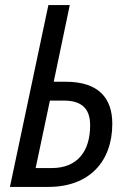

<svg xmlns="http://www.w3.org/2000/svg" viewBox="-20 -734 508 754"><path d="M19 0H170C329 0 421 -98 421 -248C421 -347 369 -413 238 -413H191L254 -714H170ZM120 -74 176 -339H230C296 -339 334 -312 334 -242C334 -141 285 -74 183 -74Z"/></svg>

Font: Noto Sans Display SemiCondensed
Style: Italic
Weight: 400
Width: 4
Italic angle: -12°
Designer: Monotype Design Team
Foundry: Monotype Imaging Inc.
Version: Version 1.900